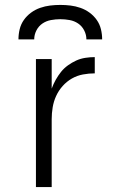

<svg xmlns="http://www.w3.org/2000/svg" viewBox="-20 -760 490 780"><path d="M126 0V-520H190V-400Q197 -419 206.5 -436Q216 -453 228 -468Q240 -483 256 -494.5Q272 -506 289.5 -514Q307 -522 326.5 -525Q346 -528 365 -528V-462Q341 -462 317 -457.5Q293 -453 272 -441Q251 -429 234.5 -410.5Q218 -392 208 -370Q198 -348 194 -324Q190 -300 190 -276V0ZM55 -600Q55 -621 60 -641.5Q65 -662 77 -679Q89 -696 106 -708.5Q123 -721 143 -728Q163 -735 183.5 -737.5Q204 -740 225 -740Q246 -740 266.5 -737.5Q287 -735 307 -728Q327 -721 344 -708.5Q361 -696 373 -679Q385 -662 390 -641.5Q395 -621 395 -600H331Q331 -619 322 -636.5Q313 -654 297.5 -664.5Q282 -675 263 -678.5Q244 -682 225 -682Q206 -682 187 -678.5Q168 -675 152.5 -664.5Q137 -654 128 -636.5Q119 -619 119 -600Z"/></svg>

Font: Iosevka Aile Light
Style: Regular
Weight: 300
Designer: Belleve Invis
Foundry: Belleve Invis
Version: Version 27.3.5; ttfautohint (v1.8.4)